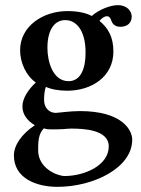

<svg xmlns="http://www.w3.org/2000/svg" viewBox="-20 -487 548 745"><path d="M447 -383C475 -383 491 -399 491 -423C491 -442 475 -467 437 -467C410 -467 365 -451 336 -425C318 -435 287 -444 242 -444C146 -444 58 -385 58 -292C58 -243 82 -192 119 -167C89 -139 67 -105 67 -74C67 -42 87 -18 115 -1C63 34 34 77 34 116C34 205 121 238 203 238C342 238 493 165 493 55C493 17 453 -56 290 -56C252 -56 205 -49 196 -49C178 -49 151 -61 151 -101C151 -117 153 -138 158 -150C179 -140 210 -135 241 -135C335 -135 420 -189 420 -287C420 -343 400 -378 366 -406C374 -416 385 -424 395 -424C404 -424 407 -418 410 -412C414 -399 422 -383 447 -383ZM183 15C194 15 210 15 225 14C238 13 247 12 256 12C301 12 402 15 402 81C402 156 306 196 231 196C203 196 128 167 128 96C128 62 129 33 150 11C160 15 171 15 183 15ZM312 -284C312 -188 272 -172 246 -172C184 -172 164 -250 164 -301C164 -375 194 -409 233 -409C280 -409 312 -363 312 -284Z"/></svg>

Font: Libertinus Serif Semibold
Style: Regular
Weight: 600
Designer: Philipp H. Poll, Khaled Hosny
Foundry: Caleb Maclennan
Version: Version 7.050;RELEASE